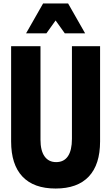

<svg xmlns="http://www.w3.org/2000/svg" viewBox="-20 -1066 640 1105"><path d="M44 -800H213V-262Q213 -199 236.5 -166Q260 -133 303 -133Q348 -133 371 -167Q394 -201 394 -267V-800H556V-252Q556 -119 491 -50Q426 19 300 19Q174 19 109 -50Q44 -119 44 -252ZM130 -874 228 -1046H372L470 -874H353L258 -1007H342L247 -874Z"/></svg>

Font: Martian Mono Condensed
Style: Bold
Weight: 700
Width: 3
Designer: Roman Shamin
Foundry: Evil Martians
Version: Version 1.000